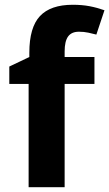

<svg xmlns="http://www.w3.org/2000/svg" viewBox="-20 -785 458 805"><path d="M376 -433H251V0H100V-433H19V-506L103 -546V-564Q103 -670 147.5 -717.5Q192 -765 285 -765Q324 -765 355.5 -759Q387 -753 418 -742L384 -640Q369 -644 350.5 -648Q332 -652 311 -652Q280 -652 265.5 -632Q251 -612 251 -569V-546H376Z"/></svg>

Font: Noto Sans Thai Looped
Style: Bold
Weight: 700
Designer: Sasikarn Vongin, Ben Mitchell
Foundry: The Fontpad Ltd
Version: Version 1.001; ttfautohint (v1.8.4.7-5d5b)